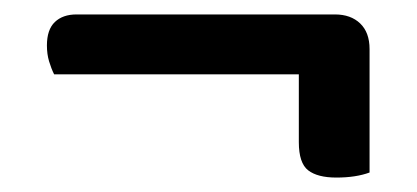

<svg xmlns="http://www.w3.org/2000/svg" viewBox="-20 -421 578 266"><path d="M444 -401Q466 -401 479 -388.5Q492 -376 492 -353V-182Q473 -175 446 -175Q420 -175 407 -185Q394 -195 394 -224V-318H55Q51 -326 48 -336Q45 -346 45 -358Q45 -380 56 -390.5Q67 -401 86 -401Z"/></svg>

Font: Baloo Da 2 Medium
Style: Regular
Weight: 500
Designer: Noopur Datye, Sulekha Rajkumar and Ek Type
Foundry: Ek Type
Version: Version 1.640;hotconv 1.0.111;makeotfexe 2.5.65597; ttfautoh